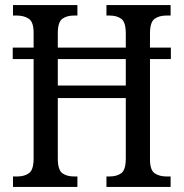

<svg xmlns="http://www.w3.org/2000/svg" viewBox="-20 -734 721 754"><path d="M31 0V-41H48Q76 -41 94 -54Q112 -67 112 -112V-502H30V-547H112V-605Q112 -648 93 -660.5Q74 -673 45 -673H31V-714H284V-673H271Q242 -673 224.5 -660Q207 -647 207 -603V-547H474V-602Q474 -647 456.5 -660Q439 -673 410 -673H398V-714H650V-673H634Q605 -673 587 -660Q569 -647 569 -602V-547H651V-502H569V-108Q569 -66 587.5 -53.5Q606 -41 634 -41H650V0H398V-41H410Q439 -41 456.5 -54Q474 -67 474 -113V-349H207V-112Q207 -67 224.5 -54Q242 -41 271 -41H284V0ZM207 -398H474V-502H207Z"/></svg>

Font: Noto Serif Myanmar Cond
Style: Regular
Weight: 400
Width: 3
Designer: Ben Mitchell and the Monotype Design Team
Foundry: Monotype Imaging Inc.
Version: Version 2.106; ttfautohint (v1.8.4.7-5d5b)